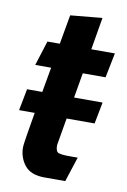

<svg xmlns="http://www.w3.org/2000/svg" viewBox="-76 -669 482 726"><g transform="rotate(10 165.5 -306.0)"><path d="M146.5 10Q93.5 10 70.2 -19.8Q47 -49.5 47 -88Q47 -91.5 48 -100.8Q49 -110 53.5 -137.5Q58 -165 68 -224H8L24 -307H82.5Q90 -349.5 99.5 -403H38.5L68.5 -498H116Q125.5 -550 136 -610.5L258 -622L237 -498H327.5L308.5 -403H221L204.5 -307H314L298 -224H190.5L172.5 -119Q172 -94 184 -89.8Q196 -85.5 223.5 -85.5H257.5L226.5 10Z"/></g></svg>

Font: Cabin Condensed
Style: Bold Italic
Weight: 700
Width: 3
Italic angle: -10°
Designer: Pablo Impallari
Foundry: Pablo Impallari. http://www.impallari.com Igino Marini. http://www.ikern.com
Version: Version 3.001; ttfautohint (v1.8.3)